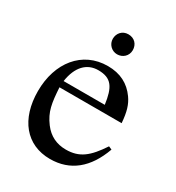

<svg xmlns="http://www.w3.org/2000/svg" viewBox="-156 -718 755 824"><g transform="rotate(30 222.0 -306.0)"><path d="M290 -572C290 -600 271 -622 240 -622C210 -622 191 -599 191 -572C191 -545 213 -523 240 -523C267 -523 290 -543 290 -572ZM408 -164C359 -90 321 -59 254 -59C208 -59 171 -77 143 -114C107 -162 102 -201 97 -277H405C401 -331 391 -363 371 -391C339 -436 294 -460 232 -460C106 -460 25 -358 25 -217C25 -79 97 10 215 10C315 10 385 -48 424 -157ZM99 -309C110 -384 149 -424 205 -424C271 -424 292 -390 303 -309Z"/></g></svg>

Font: STIX Math
Style: Regular
Weight: 400
Designer: MicroPress Inc., with final additions and corrections provided by Coen Hoffman, Elsevier (retired)
Version: Version 1.1.0